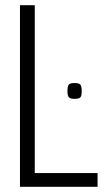

<svg xmlns="http://www.w3.org/2000/svg" viewBox="-20 -720 406 740"><path d="M57 0V-700H114V-53H356V0ZM240 -369Q240 -387 245 -393.5Q250 -400 267 -400Q285 -400 290 -393.5Q295 -387 295 -369Q295 -351 290 -345Q285 -339 267 -339Q251 -339 245.5 -345Q240 -351 240 -369Z"/></svg>

Font: Georama SemiCondensed Light
Style: Regular
Weight: 300
Width: 4
Designer: Jean-Baptiste Levee
Foundry: Production Type
Version: Version 1.000